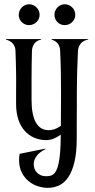

<svg xmlns="http://www.w3.org/2000/svg" viewBox="-20 -655 448 909"><path d="M269 -209.5Q269 -261.2 268.1 -313.2Q267.1 -365.2 264.6 -417Q263.2 -435.5 253.7 -448.5Q244.1 -461.4 224.1 -467.8V-470.2H397.5V-467.8Q372.6 -462.4 361.6 -448Q350.6 -433.6 349.1 -415Q346.7 -360.8 345.2 -313.5Q343.8 -266.1 343.8 -220.7Q343.8 -181.6 343.8 -154.3Q343.8 -127 343.5 -103.3Q343.3 -79.6 343.3 -55.7Q343.3 -31.7 343.3 -0.5Q343.3 66.9 332.5 111.8Q321.8 156.7 303.2 184.1Q284.7 211.4 259.5 222.9Q234.4 234.4 205.6 234.4Q185.1 234.4 161.4 227.3Q137.7 220.2 117.4 204.3Q97.2 188.5 83.7 163.1Q70.3 137.7 70.3 101.6Q70.3 94.7 71 87.9Q71.8 81.1 72.8 73.2L194.3 48.8L194.8 51.3Q166.5 65.4 153.1 84Q139.6 102.5 139.6 122.6Q139.6 131.8 142.8 141.8Q146 151.9 153.1 160.2Q160.2 168.5 171.4 173.8Q182.6 179.2 198.7 179.2Q207.5 179.2 216.1 177.7Q224.6 176.3 232.4 170.4Q240.2 164.6 246.6 152.1Q252.9 139.6 257.6 117.9Q262.2 96.2 264.9 63Q267.6 29.8 267.6 -17.6Q232.4 8.3 199.2 8.3Q168 8.3 141.6 -3.2Q115.2 -14.6 96.2 -36.4Q77.1 -58.1 66.7 -89.8Q56.2 -121.6 56.2 -162.6Q56.2 -193.4 56.2 -215.6Q56.2 -237.8 56.4 -256.1Q56.6 -274.4 56.4 -290.5Q56.2 -306.6 55.9 -324.7Q55.7 -342.8 54.9 -364.7Q54.2 -386.7 53.2 -417Q51.8 -435.5 41 -448.5Q30.3 -461.4 7.8 -467.8V-470.2H174.8V-467.8Q152.3 -462.4 142.3 -448Q132.3 -433.6 131.3 -415Q130.4 -380.4 129.9 -346.7Q129.4 -313 129.4 -282.7Q129.4 -252.4 129.4 -226.6Q129.4 -200.7 129.4 -182.1Q129.4 -111.3 149.9 -75Q170.4 -38.6 211.9 -38.6Q223.1 -38.6 237.5 -43.2Q252 -47.9 268.1 -59.1V-65.9ZM237.8 -585Q237.8 -595.2 241.7 -604.2Q245.6 -613.3 252.2 -620.1Q258.8 -627 267.6 -630.9Q276.4 -634.8 286.6 -634.8Q296.9 -634.8 305.9 -630.9Q314.9 -627 321.8 -620.1Q328.6 -613.3 332.5 -604.2Q336.4 -595.2 336.4 -585Q336.4 -574.7 332.5 -565.9Q328.6 -557.1 321.8 -550.5Q314.9 -543.9 305.9 -540Q296.9 -536.1 286.6 -536.1Q266.1 -536.1 252 -550.3Q237.8 -564.5 237.8 -585ZM68.8 -585Q68.8 -595.2 72.8 -604.2Q76.7 -613.3 83.3 -620.1Q89.8 -627 98.6 -630.9Q107.4 -634.8 117.7 -634.8Q127.9 -634.8 137 -630.9Q146 -627 152.8 -620.1Q159.7 -613.3 163.6 -604.2Q167.5 -595.2 167.5 -585Q167.5 -574.7 163.6 -565.9Q159.7 -557.1 152.8 -550.5Q146 -543.9 137 -540Q127.9 -536.1 117.7 -536.1Q97.2 -536.1 83 -550.3Q68.8 -564.5 68.8 -585Z"/></svg>

Font: Smythe
Style: Regular
Weight: 400
Version: Version 1.000